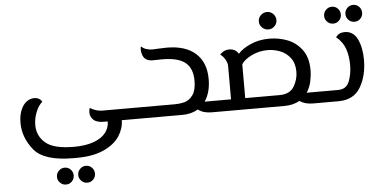

<svg xmlns="http://www.w3.org/2000/svg" viewBox="-64 -800 2702 1348"><g transform="rotate(-5 1287.0 -126.0)"><path d="M68 -42Q68 -94 83.5 -132Q99 -170 124 -189Q149 -208 179 -208Q200 -208 214.5 -198.5Q229 -189 233 -177Q207 -156 188.5 -111Q170 -66 170 -18Q170 58 228 107.5Q286 157 427 157Q510 157 566.5 136.5Q623 116 651 80.5Q679 45 679 0H652Q602 0 579 -21.5Q556 -43 556 -74Q556 -91 562 -106Q575 -96 599 -87.5Q623 -79 651 -79H920V0H778Q778 57 743.5 111Q709 165 632.5 200.5Q556 236 438 236H416Q209 236 138.5 147.5Q68 59 68 -42ZM290 357Q290 332 307.5 314.5Q325 297 349 297Q374 297 391 314.5Q408 332 408 357Q408 381 391 398.5Q374 416 349 416Q325 416 307.5 398.5Q290 381 290 357ZM440 357Q440 332 457.5 314.5Q475 297 499 297Q524 297 541 314.5Q558 332 558 357Q558 381 541 398.5Q524 416 499 416Q475 416 457.5 398.5Q440 381 440 357Z M1456 -79V0H1413Q1353 0 1316 -28L1317 -29Q1269 0 1206 0H920V-79H1156Q1196 -79 1229 -88Q1262 -97 1286.5 -131Q1311 -165 1311 -232Q1311 -319 1260.5 -360Q1210 -401 1098 -401L1029 -400Q964 -400 955 -468Q954 -473 954 -482Q954 -500 958 -504Q986 -476 1039 -476L1076 -478Q1114 -480 1137 -480Q1269 -480 1340 -416Q1411 -352 1411 -235Q1411 -141 1369 -79Z M2236 -79V0H2127Q2069 0 2032 -26Q1987 0 1924 0H1456V-79H1555V-312Q1555 -338 1540 -362Q1525 -386 1507 -398Q1515 -410 1533 -419.5Q1551 -429 1573 -429Q1616 -429 1638 -393Q1667 -427 1726.5 -453.5Q1786 -480 1860 -480Q1925 -480 1986 -457Q2047 -434 2088 -379Q2129 -324 2129 -235Q2129 -198 2120 -156Q2111 -114 2088 -79ZM2029 -232Q2029 -292 2000 -330Q1971 -368 1928 -384.5Q1885 -401 1840 -401Q1780 -401 1727 -375Q1674 -349 1655 -317V-79H1897Q1970 -79 1999.5 -128.5Q2029 -178 2029 -232ZM1797 -606Q1797 -632 1815.5 -650Q1834 -668 1860 -668Q1885 -668 1903 -649.5Q1921 -631 1921 -606Q1921 -581 1903 -563Q1885 -545 1860 -545Q1834 -545 1815.5 -563Q1797 -581 1797 -606Z M2236 -79H2310Q2368 -79 2388.5 -131Q2409 -183 2409 -245Q2409 -308 2392 -359Q2375 -410 2328 -449Q2349 -480 2390 -480Q2451 -480 2480 -420.5Q2509 -361 2509 -274Q2509 -162 2461 -81Q2413 0 2305 0H2236ZM2257 -605Q2257 -630 2274.5 -647.5Q2292 -665 2316 -665Q2341 -665 2358 -647.5Q2375 -630 2375 -605Q2375 -581 2358 -563.5Q2341 -546 2316 -546Q2292 -546 2274.5 -563.5Q2257 -581 2257 -605ZM2407 -605Q2407 -630 2424.5 -647.5Q2442 -665 2466 -665Q2491 -665 2508 -647.5Q2525 -630 2525 -605Q2525 -581 2508 -563.5Q2491 -546 2466 -546Q2442 -546 2424.5 -563.5Q2407 -581 2407 -605Z"/></g></svg>

Font: El Messiri Medium
Style: Regular
Weight: 500
Designer: Mohamed Gaber
Foundry: Kief Type Foundry
Version: Version 2.007